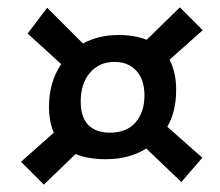

<svg xmlns="http://www.w3.org/2000/svg" viewBox="-20 -599 598 521"><path d="M434 -255 529 -171 472 -105 377 -196Q331 -167 267 -167Q219 -167 185 -181L99 -98L37 -160L126 -239Q113 -268 113 -310Q113 -376 146 -425L55 -508L108 -578L205 -481Q248 -504 301 -504Q346 -504 378 -491L468 -579L530 -517L440 -437Q458 -403 458 -355Q458 -296 434 -255ZM372 -340Q372 -383 350 -407Q328 -431 291 -431Q249 -431 224 -401.5Q199 -372 199 -324Q199 -281 219.5 -260Q240 -239 278 -239Q324 -239 348 -267Q372 -295 372 -340Z"/></svg>

Font: Sansita Medium Italic
Style: Regular
Weight: 500
Italic angle: -11°
Designer: Pablo Cosgaya
Foundry: Omnibus-Type
Version: Version 1.006